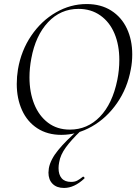

<svg xmlns="http://www.w3.org/2000/svg" viewBox="-20 -656 691 951"><path d="M63 -240Q63 -276 69 -313Q85 -406 135 -479.5Q185 -553 257 -594.5Q329 -636 409 -636Q480 -636 531 -603.5Q582 -571 608.5 -514.5Q635 -458 635 -387Q635 -348 628 -313Q611 -219 559.5 -145Q508 -71 435 -29.5Q362 12 284 12Q215 12 165 -20.5Q115 -53 89 -110.5Q63 -168 63 -240ZM561 -260Q571 -309 571 -359Q571 -433 547 -490Q523 -547 477 -579.5Q431 -612 369 -612Q280 -612 218 -546Q156 -480 135 -366Q126 -318 126 -273Q126 -199 149.5 -140.5Q173 -82 218 -48Q263 -14 326 -14Q413 -14 475 -78Q537 -142 561 -260ZM220 199Q220 193 222 177Q230 134 268.5 87Q307 40 370 -14L379 -7Q334 36 306.5 73.5Q279 111 273 148Q270 163 270 177Q270 209 285.5 227Q301 245 332 245Q350 245 362.5 238.5Q375 232 391 219H392Q395 219 397.5 222.5Q400 226 398 228Q348 275 297 275Q261 275 240.5 254.5Q220 234 220 199Z"/></svg>

Font: Cormorant Garamond
Style: Italic
Weight: 400
Italic angle: -10°
Designer: Christian Thalmann (Catharsis Fonts)
Foundry: Catharsis Fonts
Version: Version 4.000